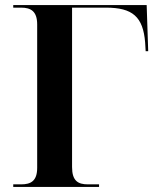

<svg xmlns="http://www.w3.org/2000/svg" viewBox="-20 -734 639 754"><path d="M32 0H369V-10H325C286 -10 263 -24 263 -78V-704H396C501 -704 542 -668 550 -567L552 -533H562L556 -714H32V-704H63C101 -704 126 -690 126 -638V-75C126 -23 101 -10 63 -10H32Z"/></svg>

Font: Noto Serif Display SemiBold
Style: Regular
Weight: 600
Designer: Monotype Design Team
Foundry: Monotype Imaging Inc.
Version: Version 2.009